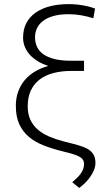

<svg xmlns="http://www.w3.org/2000/svg" viewBox="-20 -741 531 947"><path d="M440.4 -650.9Q411.6 -660.2 381.1 -665.5Q350.6 -670.9 318.4 -670.9Q274.9 -670.9 243.7 -662.1Q212.4 -653.3 192.4 -637.9Q172.4 -622.6 162.6 -601.8Q152.8 -581.1 152.8 -557.6Q152.8 -531.2 162.8 -509.8Q172.9 -488.3 194.3 -473.1Q215.8 -458 249.5 -449.7Q283.2 -441.4 330.6 -441.4H394.5V-391.1H330.6Q284.2 -391.1 244.9 -381.1Q205.6 -371.1 177 -349.9Q148.4 -328.6 132.6 -295.7Q116.7 -262.7 116.7 -216.8Q116.7 -178.2 129.9 -150.1Q143.1 -122.1 166.5 -101.8Q189.9 -81.5 221.7 -67.9Q253.4 -54.2 291 -44.4L336.9 -32.7Q365.7 -25.4 387 -17.8Q408.2 -10.3 422.4 0.5Q436.5 11.2 443.6 25.9Q450.7 40.5 450.7 61.5Q450.7 82 442.1 101.1Q433.6 120.1 421.1 136.7Q408.7 153.3 394.8 166Q380.9 178.7 370.6 186L336.4 157.7Q345.2 149.4 355.5 140.4Q365.7 131.3 374.5 120.4Q383.3 109.4 388.9 95.9Q394.5 82.5 394.5 66.4Q394.5 46.9 377 35.2Q359.4 23.4 317.9 12.7L284.7 4.4Q235.8 -7.8 194.3 -24.2Q152.8 -40.5 122.6 -65.9Q92.3 -91.3 75.2 -128.4Q58.1 -165.5 58.1 -218.8Q58.1 -257.3 69.6 -289.1Q81.1 -320.8 101.8 -345.5Q122.6 -370.1 152.1 -387.9Q181.6 -405.8 218.3 -416Q188.5 -425.3 165.3 -439.7Q142.1 -454.1 126.2 -471.9Q110.4 -489.7 102.1 -511Q93.8 -532.2 93.8 -555.7Q93.8 -595.7 109.6 -626.5Q125.5 -657.2 155 -678.2Q184.6 -699.2 226.1 -710Q267.6 -720.7 318.8 -720.7Q353.5 -720.7 387.9 -714.8Q422.4 -709 448.7 -698.7Z"/></svg>

Font: Melbourne
Style: Light
Weight: 300
Designer: Google
Version: Version 2.000980; 2014